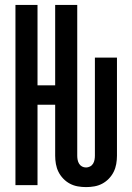

<svg xmlns="http://www.w3.org/2000/svg" viewBox="-20 -755 540 783"><path d="M331 8Q314 8 297 5Q280 2 265 -6Q250 -14 238 -26.5Q226 -39 218.5 -54Q211 -69 208 -86Q205 -103 205 -120V-328H133V0H43V-735H133V-407H205V-735H295V-120Q295 -112 296.5 -103.5Q298 -95 302.5 -87.5Q307 -80 314.5 -76Q322 -72 331 -72Q339 -72 347 -76Q355 -80 359.5 -87.5Q364 -95 365.5 -103.5Q367 -112 367 -120V-520H457V-120Q457 -103 454 -86Q451 -69 443.5 -54Q436 -39 424 -26.5Q412 -14 397 -6Q382 2 365 5Q348 8 331 8Z"/></svg>

Font: Iosevka Bendy Medium
Style: Regular
Weight: 500
Monospace: yes
Designer: Belleve Invis
Foundry: Belleve Invis
Version: Version 30.1.2